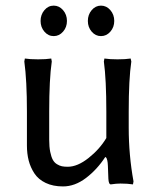

<svg xmlns="http://www.w3.org/2000/svg" viewBox="-20 -649 560 686"><path d="M357.9 -86.9 356 -87.9Q327.1 -43.5 287.4 -13.2Q247.6 17.1 205.1 17.1Q169.4 17.1 143.3 4.6Q117.2 -7.8 103 -29.3Q88.9 -50.8 82.5 -75.4Q76.2 -100.1 76.2 -128.9V-250Q76.2 -361.3 66.9 -429.2L68.8 -439.9Q86.9 -437 116.2 -437Q144.5 -437 163.1 -439.9L165 -429.2Q155.8 -366.2 155.8 -250V-149.9Q155.8 -124.5 159.4 -106.4Q163.1 -88.4 168.7 -78.1Q174.3 -67.9 183.6 -62.3Q192.9 -56.6 201.4 -54.9Q210 -53.2 222.2 -53.2Q256.8 -53.2 296.4 -84.5Q335.9 -115.7 359.9 -155.8V-250Q359.9 -364.7 351.1 -429.2L353 -439.9Q371.6 -437 399.9 -437Q428.7 -437 446.8 -439.9L449.2 -429.2Q439.9 -366.2 439.9 -250V-192.9Q439.9 -94.7 457 -1L455.1 9.8Q435.5 6.8 410.2 6.8Q395.5 6.8 376 9.8Q368.2 9.8 367.2 -10.7Q366.2 -31.2 365.5 -56.2Q364.7 -81.1 357.9 -87.9ZM138.7 -535.9Q125 -551.8 125 -574.2Q125 -596.7 138.7 -612.8Q152.3 -628.9 171.9 -628.9Q191.4 -628.9 205.3 -612.8Q219.2 -596.7 219.2 -574.2Q219.2 -551.8 205.3 -535.9Q191.4 -520 171.9 -520Q152.3 -520 138.7 -535.9ZM307.6 -535.9Q293.9 -551.8 293.9 -574.2Q293.9 -596.7 307.6 -612.8Q321.3 -628.9 340.8 -628.9Q360.4 -628.9 374.3 -612.8Q388.2 -596.7 388.2 -574.2Q388.2 -551.8 374.3 -535.9Q360.4 -520 340.8 -520Q321.3 -520 307.6 -535.9Z"/></svg>

Font: Linear Smooth Low Contrast
Style: Regular
Weight: 500
Designer: Philipp H. Poll, Flanker
Foundry: Philipp H. Poll, reworked by Flanker
Version: Version 1.010 | FøM Fix